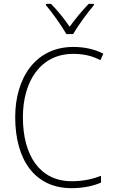

<svg xmlns="http://www.w3.org/2000/svg" viewBox="-20 -968 586 998"><path d="M325 -791H360C385 -834 433 -900 468 -941V-948H441C405 -911 371 -869 342 -829C315 -869 278 -915 245 -948H219V-941C251 -903 300 -835 325 -791ZM361 -688C408 -688 456 -680 502 -655L517 -689C470 -713 418 -724 361 -724C164 -724 59 -562 59 -359C59 -135 163 10 351 10C415 10 467 -2 505 -19V-54C466 -39 416 -26 353 -26C188 -26 99 -158 99 -359C99 -542 188 -688 361 -688Z"/></svg>

Font: Noto Sans SemiCondensed ExtraLight
Style: Regular
Weight: 200
Width: 4
Designer: Monotype Design Team
Foundry: Monotype Imaging Inc.
Version: Version 2.013